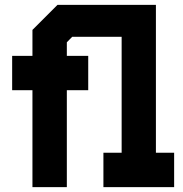

<svg xmlns="http://www.w3.org/2000/svg" viewBox="-20 -770 752 790"><path d="M113.5 0V-399H30V-540H113.5V-647L216.5 -750H621.5V-141.5H696.5V0H405.5V-141.5H480.5V-618.5H277L255 -596V-540H343V-399H255V0Z"/></svg>

Font: Tourney Condensed Black
Style: Regular
Weight: 900
Width: 3
Designer: Tyler Finck
Foundry: Etcetera Type Co
Version: Version 1.010; ttfautohint (v1.8.3)